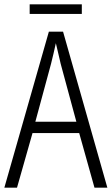

<svg xmlns="http://www.w3.org/2000/svg" viewBox="-20 -860 512 880"><path d="M413 0 343 -250H129L58 0H0L204 -715H269L472 0ZM258 -568Q253 -591 247 -615.5Q241 -640 236 -662Q231 -639 225.5 -615.5Q220 -592 214 -568L142 -302H330ZM355 -840V-796H116V-840Z"/></svg>

Font: Noto Sans Condensed Light
Style: Regular
Weight: 300
Width: 3
Designer: Monotype Design Team
Foundry: Monotype Imaging Inc.
Version: Version 2.013; ttfautohint (v1.8.4.7-5d5b)